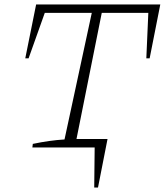

<svg xmlns="http://www.w3.org/2000/svg" viewBox="-20 -665 743 866"><path d="M405 181 407 0H126L128 -16Q204 -32 271 -36L394 -607H182L109 -402H94L143 -645H703L655 -402H640L649 -607H439L325 -38H465L422 181Z"/></svg>

Font: Piazzolla ExtraLight
Style: Italic
Weight: 200
Italic angle: -11.3°
Designer: Juan Pablo del Peral
Foundry: Huerta Tipografica
Version: Version 1.330